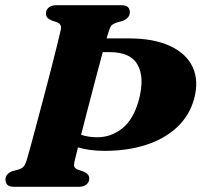

<svg xmlns="http://www.w3.org/2000/svg" viewBox="-20 -720 776 740"><path d="M267 -96.5Q263.5 -82 267.8 -75.2Q272 -68.5 282 -65.5L302.5 -58.5Q324.5 -49 324 -32Q324 -18 313.2 -9Q302.5 0 283.5 0H35.5Q15 0 8 -8Q1 -16 1 -28Q1 -40 8.8 -48.2Q16.5 -56.5 28 -60.5L51 -66.5Q64 -70.5 70.2 -77.2Q76.5 -84 82 -99.5Q87.5 -117.5 98 -156.2Q108.5 -195 122 -245.5Q135.5 -296 150 -350.8Q164.5 -405.5 177.5 -456.2Q190.5 -507 200.2 -546.2Q210 -585.5 214 -604Q219.5 -627 199.5 -634L178 -641.5Q156.5 -651 157 -668Q157 -682 167.8 -691Q178.5 -700 199 -700H446Q466.5 -700 473.5 -692.2Q480.5 -684.5 480.5 -672.5Q480 -660 472.2 -652Q464.5 -644 452.5 -639.5L429.5 -633Q416.5 -628.5 410.5 -622.5Q404.5 -616.5 400 -602Q396.5 -591 391 -572H476.5Q572.5 -572 635.5 -542.8Q698.5 -513.5 722.8 -461Q747 -408.5 728 -338.5Q710 -274 662 -229.2Q614 -184.5 542.5 -161.5Q471 -138.5 382.5 -138.5Q322.5 -139 280.5 -152Q268.5 -105 267 -96.5ZM403.5 -519H376Q363.5 -473.5 348.8 -417.2Q334 -361 319.2 -304Q304.5 -247 292.5 -200.5Q321 -191 354 -191Q407 -190.5 451 -225Q495 -259.5 516 -338Q537.5 -421.5 510.5 -470.2Q483.5 -519 403.5 -519Z"/></svg>

Font: Fraunces 9pt S000
Style: Bold Italic
Weight: 700
Italic angle: -16°
Version: Version 1.000; ttfautohint (v1.8.3)